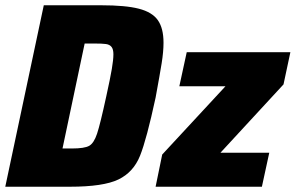

<svg xmlns="http://www.w3.org/2000/svg" viewBox="-20 -708 1121 728"><path d="M146 -688H364Q456 -688 506.5 -675Q557 -662 578.5 -631.5Q600 -601 600 -546Q600 -512 593 -468.5Q586 -425 570 -338Q536 -180 511 -117.5Q486 -55 429 -27.5Q372 0 245 0H0ZM383 -343Q398 -411 404 -446.5Q410 -482 410 -502Q410 -521 403 -530Q396 -539 382 -541Q368 -543 338 -543H301L217 -145H253Q300 -145 318 -155Q336 -165 348 -201Q360 -237 383 -343ZM570 0 595 -122 835 -381H660L688 -510H1081L1055 -388L816 -129H1001L973 0Z"/></svg>

Font: Saira Semi Condensed ExtraBold
Style: Italic
Weight: 800
Width: 4
Italic angle: -12°
Designer: Hector Gatti with collaboration of the Omnibus-Type team
Foundry: Omnibus-Type
Version: Version 1.001; ttfautohint (v1.8)